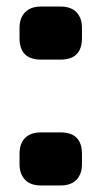

<svg xmlns="http://www.w3.org/2000/svg" viewBox="-20 -565 312 590"><path d="M166 -158.2Q231.9 -158.2 231.9 -91.8V-61Q231.9 -30.3 215.1 -12.7Q198.2 4.9 166 4.9H106Q73.7 4.9 56.9 -12.7Q40 -30.3 40 -61V-91.8Q40 -124 57.1 -141.1Q74.2 -158.2 106 -158.2ZM106 -381.8Q40 -381.8 40 -448.2V-479Q40 -509.8 57.1 -527.3Q74.2 -544.9 106 -544.9H166Q198.2 -544.9 215.1 -527.3Q231.9 -509.8 231.9 -479V-448.2Q231.9 -381.8 166 -381.8Z"/></svg>

Font: Days One
Style: Regular
Weight: 400
Designer: Alexander Kalachev, Alexey Maslov, Jovanny Lemonad
Foundry: Alexander Kalachev, Alexey Maslov, Jovanny Lemonad
Version: Version 1.002